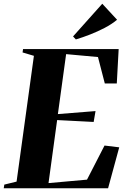

<svg xmlns="http://www.w3.org/2000/svg" viewBox="-41 -1005 666 1025"><path d="M-21 0 -18 -19.5 47.5 -35.5 140 -707 79.5 -725 82 -743H592.5L582.5 -559.5H518.5L482 -700.5L312 -716L268 -396L469 -412L459 -354L264 -364L218 -27.5L423.5 -46L517 -228L595.5 -218.5L536 0ZM364 -794.5 349 -810.5 505 -985 584 -899.5Q555 -875.5 517.5 -856Q480 -836.5 440.5 -821Q401 -805.5 364 -794.5Z"/></svg>

Font: Merriweather 144pt ExtraBold
Style: Italic
Weight: 800
Italic angle: -7.8°
Version: Version 2.101